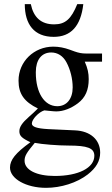

<svg xmlns="http://www.w3.org/2000/svg" viewBox="-20 -684 540 922"><path d="M351 -664C322 -593 294 -567 240 -567C177 -567 141 -601 128 -664H99C99 -567 144 -507 238 -507C320 -507 368 -558 380 -664ZM470 -388V-427H393C373 -427 358 -430 338 -437L316 -445C289 -455 262 -460 236 -460C143 -460 69 -388 69 -297C69 -234 95 -196 162 -163C148 -149 134 -136 119 -123C86 -94 73 -74 73 -54C73 -32 84 -21 126 -1C54 51 28 84 28 121C28 174 105 218 201 218C273 218 349 194 401 154C442 122 461 89 461 49C461 -13 414 -55 340 -58L211 -64C157 -67 133 -75 133 -91C133 -111 166 -146 193 -154L212 -152C230 -150 244 -149 250 -149C285 -149 322 -164 354 -188C390 -215 406 -252 406 -304C406 -333 401 -356 387 -388ZM152 -338C152 -397 180 -432 226 -432C257 -432 283 -415 299 -385C318 -350 329 -305 329 -264C329 -209 300 -174 255 -174C193 -174 152 -239 152 -335ZM433 64C433 122 357 161 243 161C155 161 98 132 98 88C98 65 107 50 147 2C181 9 260 15 309 15C400 15 433 27 433 64Z"/></svg>

Font: XITS Math
Style: Regular
Weight: 400
Designer: MicroPress Inc., with final additions and corrections provided by Coen Hoffman, Elsevier (retired)
Version: Version 1.108